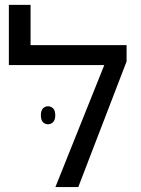

<svg xmlns="http://www.w3.org/2000/svg" viewBox="-20 -762 573 782"><path d="M104.5 -742.2V-578.1H495.6V-511.7L298.8 0H205.6L404.8 -497.1H16.1V-742.2ZM146.5 -293Q146.5 -311.5 154.8 -320.3Q163.1 -329.1 175.3 -329.1Q188 -329.1 196.5 -320.3Q205.1 -311.5 205.1 -293Q205.1 -273.9 196.5 -264.9Q188 -255.9 175.3 -255.9Q163.1 -255.9 154.8 -264.6Q146.5 -273.4 146.5 -293Z"/></svg>

Font: Lunasima
Style: Regular
Weight: 400
Designer: The DocRepair Project, Monotype Design Team
Foundry: Google
Version: Version 2.009